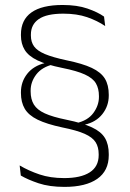

<svg xmlns="http://www.w3.org/2000/svg" viewBox="-20 -668 508 752"><path d="M311 -168.5 278 -185.5Q323.5 -195.5 345.5 -225.2Q367.5 -255 367.5 -288.5V-291.5Q367.5 -321.5 355.5 -341.8Q343.5 -362 312.5 -376.2Q281.5 -390.5 223.5 -402Q162 -414.5 126.8 -431.5Q91.5 -448.5 76.8 -472.5Q62 -496.5 62 -529V-533Q62 -590 103 -619.2Q144 -648.5 225.5 -648.5Q282 -648.5 322.5 -634.5Q363 -620.5 387.5 -603L392 -566Q361 -587 321 -600.8Q281 -614.5 228 -614.5Q162.5 -614.5 131.8 -593.2Q101 -572 101 -532.5V-528.5Q101 -503.5 113.5 -486.2Q126 -469 156.2 -456.2Q186.5 -443.5 240 -432Q303.5 -419 339.5 -402Q375.5 -385 390.8 -360Q406 -335 406 -297V-293.5Q406 -253 381 -221.2Q356 -189.5 311 -179.5ZM156 -430.5 189 -416Q144.5 -405.5 122.2 -376.5Q100 -347.5 100 -313.5V-310Q100 -279.5 112.5 -258.8Q125 -238 155.5 -224Q186 -210 240.5 -199Q304 -186 340 -169.2Q376 -152.5 391 -127.5Q406 -102.5 406 -64.5V-60Q406 1 361 32.5Q316 64 232.5 64Q173.5 64 131 49.8Q88.5 35.5 61.5 19.5L57 -20Q92.5 1 134.8 15.2Q177 29.5 231.5 29.5Q296.5 29.5 331.5 7Q366.5 -15.5 366.5 -60.5V-64Q366.5 -92 354.5 -111Q342.5 -130 311.8 -143.8Q281 -157.5 223.5 -169Q163 -182 127.5 -199.2Q92 -216.5 77 -242Q62 -267.5 62 -303.5V-307Q62 -347.5 86.5 -378.8Q111 -410 156 -421Z"/></svg>

Font: Anek Devanagari ExtraLight
Style: Regular
Weight: 250
Designer: Kailash Malviya (Devanagari) & Yesha Goshar (Latin)
Foundry: Ek Type
Version: Version 1.003